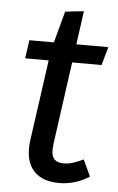

<svg xmlns="http://www.w3.org/2000/svg" viewBox="-50 -693 455 741"><g transform="rotate(5 177.5 -322.5)"><path d="M173 -139Q171 -119 171 -113Q171 -88 182.5 -76.5Q194 -65 218 -65Q236 -65 253.5 -70.5Q271 -76 294 -87L324 -23Q269 12 207 12Q146 12 113 -19.5Q80 -51 80 -109Q80 -130 82 -141L126 -456H35L45 -527H140L173 -649L245 -657L227 -527H351L331 -456H217Z"/></g></svg>

Font: FiraGO
Style: Italic
Weight: 400
Italic angle: -8°
Designer: bBox Type GmbH
Foundry: bBox Type GmbH
Version: Version 1.001